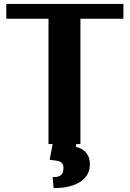

<svg xmlns="http://www.w3.org/2000/svg" viewBox="-20 -731 658 974"><path d="M12 -636H226V0H247L232 80C273 85 302 83 302 122C302 156 284 167 255 167H247L252 223H259C287 223 312 220 334 214C387 200 436 168 436 102C436 53 408 23 365 14L367 0H388V-636H606V-711H12Z"/></svg>

Font: Aerodynamic
Style: Bd
Weight: 500
Designer: Google
Version: Version 2.000980; 2014